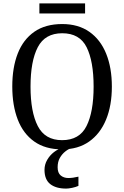

<svg xmlns="http://www.w3.org/2000/svg" viewBox="-20 -866 729 1126"><path d="M344 10Q246 10 181 -36Q116 -82 84 -165Q52 -248 52 -359Q52 -470 84 -552Q116 -634 181 -679.5Q246 -725 345 -725Q439 -725 504 -679.5Q569 -634 602.5 -551.5Q636 -469 636 -358Q636 -247 602 -164.5Q568 -82 503 -36Q438 10 344 10ZM344 -44Q446 -44 487.5 -127Q529 -210 529 -358Q529 -507 488 -589Q447 -671 345 -671Q244 -671 201.5 -589Q159 -507 159 -358Q159 -210 201.5 -127Q244 -44 344 -44ZM368 240Q308 240 274.5 213.5Q241 187 241 130Q241 99 256.5 72Q272 45 296.5 26Q321 7 350 0H404Q384 6 364 21.5Q344 37 331 60Q318 83 318 115Q318 148 336 163Q354 178 381 178Q394 178 408.5 176Q423 174 440 170V224Q425 231 403.5 235.5Q382 240 368 240ZM211 -787V-846H479V-787Z"/></svg>

Font: Noto Serif SemiCondensed
Style: Regular
Weight: 400
Width: 4
Designer: Monotype Design Team
Foundry: Monotype Imaging Inc.
Version: Version 2.013